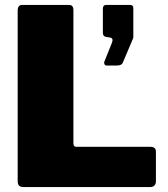

<svg xmlns="http://www.w3.org/2000/svg" viewBox="-20 -762 683 782"><path d="M52 -719Q52 -742 71 -742H261Q279 -742 279 -721V-178Q279 -164 291 -164H592Q615 -164 615 -145V-22Q615 -13 609 -6.5Q603 0 590 0H79Q63 0 57.5 -6Q52 -12 52 -25V-719ZM415 -495Q408 -495 405.5 -500.5Q403 -506 405 -511L436 -588Q443 -606 429 -609L417 -611Q399 -612 399 -628V-726Q399 -742 413 -742H510Q523 -742 523 -729V-611Q523 -608 522 -605.5Q521 -603 520 -601L482 -511Q479 -502 472.5 -498.5Q466 -495 452 -495Z"/></svg>

Font: Libre Franklin Thin Black
Style: Regular
Weight: 900
Version: Version 3.000